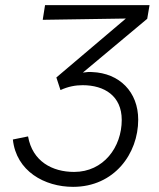

<svg xmlns="http://www.w3.org/2000/svg" viewBox="-20 -720 617 746"><path d="M264 6C424 6 517 -123 517 -255C517 -363 444 -436 338 -440C328 -441 316 -440 302 -438L552 -647L561 -700H155L146 -643L469 -648L199 -419L215 -370C245 -384 274 -389 301 -389C386 -389 453 -347 453 -254C453 -148 382 -52 268 -52C183 -52 106 -93 89 -190L30 -178C43 -55 153 6 264 6Z"/></svg>

Font: Fixel Text 20240404 Light
Style: Italic
Weight: 300
Width: 4
Italic angle: -10°
Designer: AlfaBravo + MacPaw
Foundry: Kyrylo Tkachov, Marchela Mozhyna, Serhii Makarenko, Maria Weinstein, Zakhar Kryvoshyya
Version: Version 1.211;Glyphs 3.2 (3225)